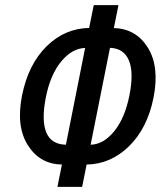

<svg xmlns="http://www.w3.org/2000/svg" viewBox="-20 -731 629 751"><path d="M484.4 -494.1Q464.8 -542 410.2 -543.9L334.5 -165Q384.8 -166 426.8 -217.8Q468.8 -269.5 486.3 -358.4Q503.9 -447.3 484.4 -494.1ZM219.2 -490.2Q176.8 -439 159.2 -349.6Q141.6 -259.8 161.1 -212.9Q180.7 -166 237.8 -165L313 -543.5Q261.2 -541.5 219.2 -490.2ZM425.3 -621.1Q511.7 -619.1 558.1 -544.9Q604.5 -470.7 580.6 -349.6Q556.6 -229.5 484.9 -159.2Q413.1 -88.9 318.8 -87.4L301.3 0H204.6L222.2 -87.4Q135.7 -88.9 88.9 -163.1Q42 -237.3 66.4 -358.4Q90.8 -479.5 162.1 -549.8Q233.4 -620.1 328.6 -621.6L346.7 -710.9H443.4Z"/></svg>

Font: RobotoCondensed-Italic
Style: Italic
Weight: 400
Designer: Google
Version: Version 1.200311; 2013